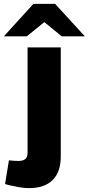

<svg xmlns="http://www.w3.org/2000/svg" viewBox="-83 -760 457 989"><path d="M67 209Q42 209 16.5 204.5Q-9 200 -35 194L-57 188L-37 66L-25 67Q-17 68 -7 68.5Q3 69 12 69Q35 69 47 59.5Q59 50 59 26V-516H230V46Q230 126 188 167.5Q146 209 67 209ZM235 -573 121 -666 89 -740H201L354 -573ZM-63 -573 89 -740H201L170 -666L55 -573Z"/></svg>

Font: REM
Style: Bold
Weight: 700
Designer: Octavio Pardo
Foundry: Ashler Design
Version: Version 1.005;gftools[0.9.28]